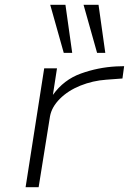

<svg xmlns="http://www.w3.org/2000/svg" viewBox="-20 -775 534 795"><path d="M86 0 163 -492H216L199 -382Q244 -445 315 -470.5Q386 -496 461 -500L494 -501L487 -450L420 -445Q364 -441 313 -420.5Q262 -400 228 -366Q194 -332 187 -293L140 0ZM382 -556 326 -755H388L416 -556ZM244 -556 188 -755H251L279 -556Z"/></svg>

Font: Nunito Sans 7pt Expanded ExtraLight
Style: Italic
Weight: 250
Width: 7
Italic angle: -9°
Designer: Vernon Adams
Foundry: Vernon Adams
Version: Version 3.101;gftools[0.9.27]